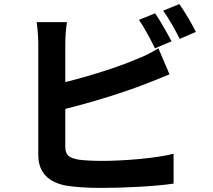

<svg xmlns="http://www.w3.org/2000/svg" viewBox="-20 -875 1040 938"><path d="M738 -810 659 -778C686 -739 717 -680 737 -639L818 -673C799 -710 763 -773 738 -810ZM856 -855 777 -823C805 -785 837 -727 858 -685L937 -719C920 -754 883 -818 856 -855ZM307 -767H159C164 -736 167 -685 167 -663C167 -601 167 -233 167 -118C167 -32 217 16 304 32C347 39 407 43 472 43C582 43 734 36 828 22V-124C746 -102 584 -89 480 -89C435 -89 394 -91 364 -95C319 -104 299 -115 299 -158V-343C429 -375 590 -425 691 -465C724 -477 769 -496 808 -512L754 -639C715 -615 681 -599 645 -585C556 -547 417 -503 299 -474V-663C299 -691 302 -736 307 -767Z"/></svg>

Font: Source Han Sans KR
Style: Bold
Weight: 700
Designer: Ryoko NISHIZUKA 西塚涼子 (kana, bopomofo & ideographs); Paul D. Hunt (Latin, Greek & Cyrillic); Sandoll Communications 산돌커뮤니
Foundry: Adobe
Version: Version 2.004;hotconv 1.0.118;makeotfexe 2.5.65603